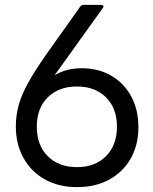

<svg xmlns="http://www.w3.org/2000/svg" viewBox="-20 -754 629 788"><path d="M296 14Q221 14 164.5 -17.5Q108 -49 76.5 -105.5Q45 -162 45 -235Q45 -280 56.5 -322Q68 -364 95 -413Q122 -462 168 -528L310 -728Q315 -734 323 -734H396Q402 -734 404 -730Q406 -726 402 -721L204 -445Q252 -474 315 -474Q384 -474 436.5 -443.5Q489 -413 518.5 -358.5Q548 -304 548 -232Q548 -159 516.5 -103.5Q485 -48 428.5 -17Q372 14 296 14ZM296 -68Q370 -68 415 -113Q460 -158 460 -234Q460 -310 415 -354.5Q370 -399 296 -399Q221 -399 176 -354.5Q131 -310 131 -234Q131 -158 176 -113Q221 -68 296 -68Z"/></svg>

Font: LINE Seed Sans
Style: Regular
Weight: 400
Designer: LINE VX Design & Dalton Maag Ltd & Sandoll Inc
Foundry: Dalton Maag Ltd
Version: Version 1.003